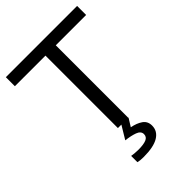

<svg xmlns="http://www.w3.org/2000/svg" viewBox="-265 -812 1162 1162"><g transform="rotate(-45 316.0 -231.0)"><path d="M429.7 135.7Q429.7 182.6 387.2 208.5Q344.7 234.4 258.8 234.4Q228 234.4 210 229.5V175.8Q219.2 177.7 236.1 179.2Q252.9 180.7 268.6 180.7Q312 180.7 335.2 171.1Q358.4 161.6 358.4 137.7Q358.4 111.8 326.7 100.3Q294.9 88.9 251.5 84L302.2 0H272.5V-620.1H10.7V-697.3H620.6V-620.1H360.8V0H363.3L331.1 51.8Q373 59.6 401.4 78.9Q429.7 98.1 429.7 135.7Z"/></g></svg>

Font: Lunasima
Style: Regular
Weight: 400
Designer: The DocRepair Project, Monotype Design Team
Foundry: Google
Version: Version 2.009